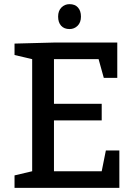

<svg xmlns="http://www.w3.org/2000/svg" viewBox="-20 -905 655 925"><path d="M315 -885Q341 -885 355.5 -869Q370 -853 370 -825Q370 -797 354 -781Q338 -765 315 -765Q289 -765 274.5 -781Q260 -797 260 -825Q260 -853 276 -869Q292 -885 315 -885ZM240 -405H470V-325H240V-80H470L490 -180H555V0H50V-60L135 -80V-620L50 -640V-695L240 -700H545V-530H480L455 -620H240Z"/></svg>

Font: Bitter
Style: Regular
Weight: 400
Designer: Sol Matas
Foundry: Sol Matas
Version: Version 1.300;PS 001.300;hotconv 1.0.70;makeotf.lib2.5.58329